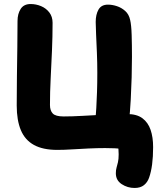

<svg xmlns="http://www.w3.org/2000/svg" viewBox="-20 -735 780 953"><path d="M648 198Q613 198 584 179Q555 160 555 125Q555 109 558.5 97Q562 85 565.5 70Q569 55 569 31Q569 21 568 7.5Q567 -6 565 -17L590 5Q571 2 548.5 1Q526 0 502 0Q462 0 419.5 2Q377 4 337 6.5Q297 9 264 9Q193 9 148.5 -15.5Q104 -40 83.5 -89Q63 -138 63 -211Q63 -280 64 -355Q65 -430 66 -501.5Q67 -573 67 -631Q67 -666 82.5 -690.5Q98 -715 132 -715Q159 -715 184 -704.5Q209 -694 225 -673Q241 -652 241 -622Q241 -554 238 -484Q235 -414 231.5 -345.5Q228 -277 228 -214Q228 -186 242 -171.5Q256 -157 296 -157Q338 -157 390.5 -160Q443 -163 499.5 -166Q556 -169 610 -169Q659 -169 687 -148Q715 -127 727.5 -90.5Q740 -54 740 -5Q740 43 735 81Q730 119 720 147Q712 170 694.5 184Q677 198 648 198ZM619 -118 453 -142Q456 -165 458 -199.5Q460 -234 461.5 -278Q463 -322 463 -374Q463 -423 461 -472.5Q459 -522 457 -563Q455 -604 455 -626Q455 -663 469 -687.5Q483 -712 516 -712Q537 -712 560 -704.5Q583 -697 601.5 -680.5Q620 -664 626 -636Q632 -611 633.5 -561.5Q635 -512 635 -453Q635 -404 633.5 -351.5Q632 -299 629 -241.5Q626 -184 619 -118Z"/></svg>

Font: Shantell Sans ExtraBold
Style: Regular
Weight: 800
Designer: Stephen Nixon, Anya Danilova, Shantell Martin
Foundry: Arrow Type
Version: Version 1.011;[c5ecc13dd]